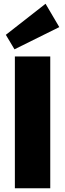

<svg xmlns="http://www.w3.org/2000/svg" viewBox="-20 -1000 347 1020"><path d="M247 -700V0H59V-700ZM295 -856 57 -738 11 -815 222 -980Z"/></svg>

Font: Pathway Extreme SemiCondensed ExtraBold
Style: Regular
Weight: 800
Width: 4
Version: Version 1.001;gftools[0.9.26]